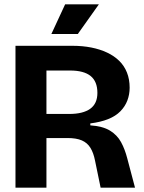

<svg xmlns="http://www.w3.org/2000/svg" viewBox="-20 -873 668 893"><path d="M52 0V-660H317Q364 -660 404.5 -652Q445 -644 478 -628.5Q511 -613 534.5 -590Q558 -567 570.5 -535.5Q583 -504 583 -465Q583 -434 572.5 -406Q562 -378 540 -355.5Q518 -333 483 -319Q448 -305 400 -299V-290Q458 -286 491.5 -265.5Q525 -245 543 -212Q561 -179 572 -136L608 0H448L422 -126Q415 -162 400.5 -185.5Q386 -209 360.5 -220Q335 -231 294 -231H196V0ZM196 -343H302Q366 -343 399.5 -367Q433 -391 433 -441Q433 -494 401.5 -519.5Q370 -545 306 -545H196ZM342 -715H219L283 -853H440Z"/></svg>

Font: Bricolage Grotesque 72pt
Style: Bold
Weight: 700
Designer: Mathieu Triay
Foundry: Atelier Triay
Version: Version 1.001;gftools[0.9.33.dev8+g029e19f]